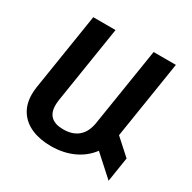

<svg xmlns="http://www.w3.org/2000/svg" viewBox="-168 -916 1096 1098"><g transform="rotate(30 380.0 -367.0)"><path d="M685.5 16.1 551.8 -104.5Q510.3 -48.8 445.1 -19.5Q379.9 9.8 299.8 9.8Q227.5 9.8 173.1 -13.4Q118.7 -36.6 88.4 -82.3Q58.1 -127.9 58.1 -193.4Q58.1 -219.2 62 -242.2L142.1 -750H289.1L209 -242.2Q206.1 -223.1 206.1 -206.5Q206.1 -108.4 313.5 -108.4Q375 -108.4 412.1 -140.4Q449.2 -172.4 459 -235.8L540.5 -750H687.5L607.4 -242.2L606.9 -239.3L710.9 -145.5Z"/></g></svg>

Font: Mardoto
Style: Bold Italic
Weight: 700
Italic angle: -12°
Designer: Christian Robertson, Vahan Hovhannisyan
Foundry: Google
Version: Version 1.000